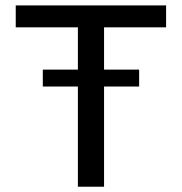

<svg xmlns="http://www.w3.org/2000/svg" viewBox="-20 -707 688 727"><path d="M374 0H274.9V-603.5H39.6V-686.5H608.9V-603.5H374ZM506.8 -443.4V-379.4H142.1V-443.4Z"/></svg>

Font: Estedad-FD Medium
Style: Regular
Weight: 500
Designer: Amin Abedi
Version: Version 7.3